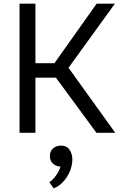

<svg xmlns="http://www.w3.org/2000/svg" viewBox="-20 -727 665 1051"><path d="M87 0V-707H174V-381H278L509 -707H609L355 -356L611 0H508L286 -302H174V0ZM274 304 250 271Q264 261 276 247Q288 233 297.5 217Q307 201 311 185Q285 183 269 168Q253 153 253 128Q253 100 271 85Q289 70 313 70Q346 70 361.5 94Q377 118 376 149Q375 182 361 214Q347 246 324 270Q301 294 274 304Z"/></svg>

Font: Onest
Style: Regular
Weight: 400
Designer: Dmitri Voloshin, Andrey Kudryavtsev
Foundry: Dmitri Voloshin, Andrey Kudryavtsev
Version: Version 1.000;gftools[0.9.33]